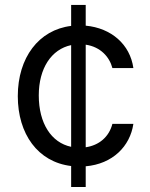

<svg xmlns="http://www.w3.org/2000/svg" viewBox="-20 -747 598 767"><path d="M264.2 0H322.4V-82.7C429.7 -92 499.6 -162.3 512.8 -252.1H429C415.5 -199.9 375.7 -166.5 322.4 -158.7V-568.5C381.7 -560 417.6 -519.2 429 -475.1H512.8C499.6 -569.6 424.7 -634.9 322.4 -644.5V-727.3H264.2V-643.5C134.9 -627.8 51.1 -516.7 51.1 -362.9C51.1 -212 131 -99.8 264.2 -83.8ZM134.9 -365.8C134.9 -474.4 185.4 -550.1 264.2 -566.8V-160.5C184.7 -177.2 134.9 -254.6 134.9 -365.8Z"/></svg>

Font: Margiela Sans
Style: Regular
Weight: 400
Designer: Stefan Endress, Andreas Faust
Version: Version 1.100;FEAKit 1.0